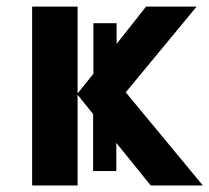

<svg xmlns="http://www.w3.org/2000/svg" viewBox="-20 -566 639 586"><path d="M78.1 -545.9H216.8V-280.8L265.1 -340.8V-495.1H335.9V-432.1L425.8 -545.9H580.1L363.8 -284.2L599.1 0H439.9L335 -129.9V-43.9H264.2V-217.8L216.8 -276.9V0H78.1Z"/></svg>

Font: OpenSans-Bold
Style: Bold
Weight: 700
Foundry: Ascender Corporation
Version: Version 1.10